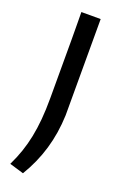

<svg xmlns="http://www.w3.org/2000/svg" viewBox="-148 -586 547 851"><g transform="rotate(20 125.5 -160.0)"><path d="M14 200Q32 163 44.5 126.5Q57 90 65 50.5Q73 11 77 -34Q81 -79 81 -134Q81 -139 81 -167Q81 -195 81 -235Q81 -275 81 -322Q81 -369 81 -412.5Q81 -456 80.5 -490.5Q80 -525 80 -540H171V-86Q168 -1 145.5 75Q123 151 81 220Z"/></g></svg>

Font: Encode Sans Wide
Style: Regular
Weight: 400
Designer: Pablo Impallari, Andres Torresi
Foundry: Pablo Impallari, Andres Torresi
Version: Version 1.000; ttfautohint (v1.00) -l 8 -r 50 -G 200 -x 14 -